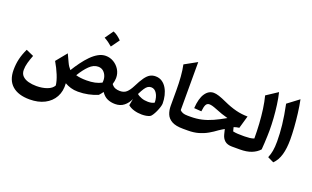

<svg xmlns="http://www.w3.org/2000/svg" viewBox="-107 -1357 3601 2216"><g transform="rotate(20 1694.0 -248.5)"><path d="M992.2 -486.3Q1044.9 -486.3 1089.8 -459.5Q1134.8 -432.6 1162.4 -387.5Q1189.9 -342.3 1189.9 -286.6Q1189.9 -250 1176.3 -208Q1197.3 -179.7 1222.9 -169.9Q1248.5 -160.2 1280.3 -160.2H1280.8V0H1280.3Q1226.1 0 1183.3 -19.5Q1140.6 -39.1 1109.9 -85.9Q1100.6 -73.2 1090.6 -60.5Q1080.6 -47.9 1068.8 -35.2Q1013.2 -12.2 953.4 0.2Q893.6 12.7 828.6 12.7Q779.3 12.7 738.8 0.5Q698.2 -11.7 665 -31.2Q672.4 65.4 633.1 137Q593.8 208.5 516.8 248Q439.9 287.6 333.5 287.6Q195.3 287.6 120.4 222.2Q45.4 156.7 45.4 30.3Q45.4 -42.5 60.8 -106.9Q76.2 -171.4 108.9 -239.7L202.1 -198.2Q182.1 -147 168.9 -100.3Q155.8 -53.7 155.8 -11.2Q155.8 35.6 183.3 63.5Q210.9 91.3 256.3 103.5Q301.8 115.7 355 115.7Q427.7 115.7 485.6 94.5Q543.5 73.2 564.9 32.7Q559.1 -21 530.5 -90.6Q502 -160.2 460.4 -231L568.4 -363.3L614.3 -265.1Q625 -241.7 636 -225.6Q647 -209.5 662.6 -191.4Q696.3 -246.6 734.9 -299.3Q773.4 -352.1 815.2 -394.3Q856.9 -436.5 901.6 -461.4Q946.3 -486.3 992.2 -486.3ZM952.6 -338.9Q896 -338.9 845.2 -289.3Q794.4 -239.7 746.1 -159.2Q798.8 -143.6 876.5 -143.6Q934.6 -143.6 979 -153.3Q1023.4 -163.1 1060.1 -182.6Q1066.4 -222.2 1054.4 -258.1Q1042.5 -293.9 1016.4 -316.4Q990.2 -338.9 952.6 -338.9ZM978.5 -781.2Q1005.9 -771 1031.5 -752Q1057.1 -732.9 1081.1 -708.5Q1044.4 -657.2 1007.8 -606.9Q985.4 -627 960.2 -645Q935.1 -663.1 906.2 -678.7Q924.8 -705.1 942.9 -730.5Q960.9 -755.9 978.5 -781.2Z M1612.8 -460.9Q1658.7 -460.9 1692.9 -438.2Q1727.1 -415.5 1749.8 -377.2Q1772.5 -338.9 1783.9 -291.3Q1795.4 -243.7 1795.4 -193.8Q1795.4 -176.8 1786.6 -148.4Q1777.8 -120.1 1764.2 -90.1Q1750.5 -60.1 1735.6 -37.6Q1720.7 -15.1 1709 -9.3Q1670.4 8.8 1610.8 8.8Q1562 8.8 1516.1 -4.4Q1470.2 -17.6 1439.9 -43.5L1455.6 -125.5Q1430.7 -69.3 1387 -34.7Q1343.3 0 1280.8 0Q1271 0 1266.1 -7.8Q1261.2 -15.6 1261.2 -36.6V-123.5Q1261.2 -144 1266.1 -152.1Q1271 -160.2 1280.8 -160.2Q1330.6 -160.2 1361.1 -187.7Q1391.6 -215.3 1419.4 -270Q1456.5 -344.7 1486.3 -386.2Q1516.1 -427.7 1545.9 -444.3Q1575.7 -460.9 1612.8 -460.9ZM1608.9 -324.7Q1586.9 -324.7 1568.8 -313.7Q1550.8 -302.7 1532.5 -275.4Q1514.2 -248 1490.2 -199.7Q1511.7 -180.2 1548.3 -167Q1585 -153.8 1627.9 -153.8Q1677.7 -153.8 1706.1 -172.4Q1704.1 -240.2 1677.2 -282.5Q1650.4 -324.7 1608.9 -324.7Z M2017.6 -783.7V-193.4Q2031.7 -177.7 2054.2 -168.9Q2076.7 -160.2 2115.2 -160.2H2115.7V0H2115.2Q2025.4 0 1976.8 -27.3Q1928.2 -54.7 1909.9 -100.1Q1891.6 -145.5 1891.6 -199.7V-393.1Q1891.6 -479 1885.5 -557.4Q1879.4 -635.7 1865.7 -699.7Z M2308.6 -511.7Q2335.9 -511.7 2374.8 -499.3Q2413.6 -486.8 2468.8 -461.4Q2549.8 -424.3 2622.3 -406Q2694.8 -387.7 2767.1 -387.7L2722.7 -232.9Q2706.5 -231.4 2689.9 -227.3Q2673.3 -223.1 2657.7 -217.8L2669.9 -169.4Q2698.7 -163.1 2728.3 -161.6Q2757.8 -160.2 2793 -160.2H2814.9V0H2716.8Q2659.2 0 2627.4 -27.6Q2595.7 -55.2 2584.5 -102.5L2569.8 -162.6Q2555.2 -154.3 2539.1 -144.5Q2522.9 -134.8 2507.3 -124Q2462.4 -90.3 2413.1 -62Q2363.8 -33.7 2305.4 -16.8Q2247.1 0 2174.8 0H2115.7Q2106 0 2101.1 -7.8Q2096.2 -15.6 2096.2 -36.6V-123.5Q2096.2 -144.5 2101.1 -152.3Q2106 -160.2 2115.7 -160.2H2149.4Q2222.7 -160.2 2286.4 -174.8Q2350.1 -189.5 2414.8 -218.8Q2479.5 -248 2555.2 -291.5Q2512.7 -302.7 2477.8 -314.9Q2442.9 -327.1 2397.9 -345.2Q2363.8 -358.9 2342.8 -364.3Q2321.8 -369.6 2307.1 -369.6Q2278.8 -369.6 2265.4 -345.5Q2252 -321.3 2245.6 -261.7L2155.3 -268.1Q2163.1 -389.2 2204.6 -450.4Q2246.1 -511.7 2308.6 -511.7Z M3012.7 -776.9Q3029.3 -707.5 3039.8 -629.6Q3050.3 -551.8 3055.7 -473.1Q3061 -394.5 3061 -321.3Q3061 -295.4 3059.6 -254.9Q3058.1 -214.4 3055.9 -169.9Q3053.7 -125.5 3050.3 -86.9Q3013.2 -45.4 2955.1 -22.7Q2897 0 2814.9 0Q2805.2 0 2800.3 -7.8Q2795.4 -15.6 2795.4 -36.6V-123.5Q2795.4 -144.5 2800.3 -152.3Q2805.2 -160.2 2814.9 -160.2Q2845.2 -160.2 2875.2 -163.6Q2905.3 -167 2927.7 -176.3Q2927.7 -266.1 2922.1 -356.4Q2916.5 -446.8 2904.8 -531Q2893.1 -615.2 2874.5 -686Z M3273.4 -783.7Q3289.1 -707 3299.8 -620.8Q3310.5 -534.7 3316.2 -452.6Q3321.8 -370.6 3321.8 -306.2Q3321.8 -198.2 3299.6 -119.9Q3277.3 -41.5 3226.6 7.8L3151.9 -28.3Q3169.4 -70.3 3178 -117.4Q3186.5 -164.6 3186.5 -235.4Q3186.5 -327.6 3175 -433.8Q3163.6 -540 3134.8 -679.2Z"/></g></svg>

Font: Pinar-DS2-FD Bold
Style: Regular
Weight: 700
Designer: Amin Abedi
Version: Version 3.000